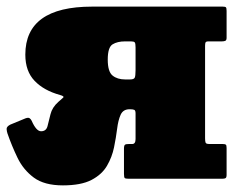

<svg xmlns="http://www.w3.org/2000/svg" viewBox="-30 -540 721 580"><path d="M-7.5 -137Q-9.5 -143 -10 -150.2Q-10.5 -157.5 1 -163.5L47 -182.5Q55.5 -185.5 59.2 -183Q63 -180.5 65.5 -175.5Q79.5 -143.5 94 -143.5Q109.5 -143.5 113.5 -158.8Q117.5 -174 122.5 -194.8Q127.5 -215.5 146 -232Q154.5 -240 160.2 -244.5Q166 -249 151.5 -253Q102.5 -266.5 74.5 -295.8Q46.5 -325 46.5 -375Q46.5 -520 248 -520H643Q650.5 -520 652.5 -517.8Q654.5 -515.5 654.5 -507V-426Q654.5 -418.5 650.8 -416.8Q647 -415 640.5 -415H600.5Q592.5 -415 591 -412Q589.5 -409 589.5 -401.5V-122Q589.5 -112.5 591.2 -108.8Q593 -105 602.5 -105H642Q649.5 -105 652 -103.2Q654.5 -101.5 654.5 -93V-12Q654.5 -4 651.5 -2Q648.5 0 641 0H360Q349.5 0 347 -2Q344.5 -4 344.5 -15V-90.5Q344.5 -101 347.8 -103Q351 -105 360 -105H369.5Q379.5 -105 379.5 -120V-197.5Q379.5 -206.5 375.5 -208.2Q371.5 -210 362.5 -210H361.5Q342 -210 334.5 -193.5Q327 -177 323.8 -150.8Q320.5 -124.5 314.5 -95Q308.5 -65.5 293.2 -39.2Q278 -13 246.5 3.5Q215 20 160 20Q104 20 72.2 -3.5Q40.5 -27 23 -63.2Q5.5 -99.5 -7.5 -137ZM362.5 -300Q374 -300 376.8 -305Q379.5 -310 379.5 -328V-397Q379.5 -409 377 -412Q374.5 -415 365.5 -415H348Q324.5 -415 310 -406Q295.5 -397 295.5 -360Q295.5 -323.5 310 -311.8Q324.5 -300 348 -300Z"/></svg>

Font: Besley* Narrow Fatface
Style: Regular
Weight: 900
Width: 4
Designer: Owen Earl
Foundry: indestructible type*
Version: Version 3.000; ttfautohint (v1.8.3)